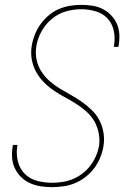

<svg xmlns="http://www.w3.org/2000/svg" viewBox="-20 -763 540 791"><path d="M194 8Q171 8 148 4.5Q125 1 104.5 -8Q84 -17 68 -32.5Q52 -48 42 -68Q32 -88 30 -111Q28 -134 32 -158L33 -166H52L51 -159Q46 -127 54 -97Q62 -67 82.5 -46.5Q103 -26 133 -18Q163 -10 194 -10Q216 -10 238 -13.5Q260 -17 280.5 -25.5Q301 -34 319.5 -48Q338 -62 352 -80.5Q366 -99 375 -119.5Q384 -140 388 -162Q392 -190 386 -217.5Q380 -245 366.5 -267Q353 -289 332.5 -306.5Q312 -324 289.5 -338Q267 -352 243.5 -364.5Q220 -377 198 -392.5Q176 -408 158 -427Q140 -446 127.5 -469.5Q115 -493 110.5 -520.5Q106 -548 111 -576Q115 -599 124 -621.5Q133 -644 147.5 -664Q162 -684 181 -700Q200 -716 222 -725.5Q244 -735 268 -739Q292 -743 315 -743Q338 -743 360.5 -739.5Q383 -736 402 -726.5Q421 -717 436.5 -701.5Q452 -686 461 -666Q470 -646 471.5 -623.5Q473 -601 469 -577L468 -570H449L450 -577Q455 -607 448.5 -637Q442 -667 422.5 -687.5Q403 -708 374 -716.5Q345 -725 315 -725Q283 -725 251.5 -716Q220 -707 194 -685.5Q168 -664 151.5 -634.5Q135 -605 130 -574Q125 -545 130.5 -518Q136 -491 150.5 -468.5Q165 -446 185 -428.5Q205 -411 227.5 -397.5Q250 -384 273.5 -371Q297 -358 318.5 -342.5Q340 -327 359 -308.5Q378 -290 390 -266.5Q402 -243 406.5 -215.5Q411 -188 406 -159Q402 -136 392.5 -113Q383 -90 368 -70Q353 -50 332.5 -34Q312 -18 289 -8.5Q266 1 242 4.5Q218 8 194 8Z"/></svg>

Font: Iosevka SS18 Thin
Style: Italic
Weight: 100
Italic angle: -9°
Monospace: yes
Designer: Belleve Invis
Foundry: Belleve Invis
Version: Version 25.1.1; ttfautohint (v1.8.4)